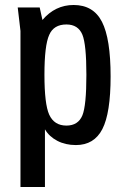

<svg xmlns="http://www.w3.org/2000/svg" viewBox="-20 -571 500 769"><path d="M62 178V-447L51 -541H139L150 -491Q201 -551 275 -551Q354 -551 388.5 -483.5Q423 -416 423 -265Q423 -118 390 -54Q357 10 284 10Q242 10 209.5 -7Q177 -24 160 -53V178ZM158 -272Q158 -154 177 -112Q197 -68 246 -68Q293 -68 310 -109Q326 -148 326 -271Q326 -393 310 -432Q293 -473 246 -473Q195 -473 177 -431Q158 -389 158 -272Z"/></svg>

Font: Medium
Style: Regular
Weight: 500
Designer: Fernando Haro
Foundry: deFharo
Version: Version 1.787